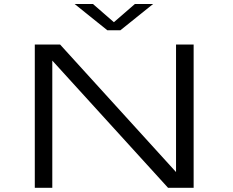

<svg xmlns="http://www.w3.org/2000/svg" viewBox="-20 -918 1140 938"><path d="M150 -0.5V-700.5H273.5L840 -77.5V-700.5H926V-0.5H801L235.5 -622V-0.5ZM344.5 -898.5H434L536.5 -809.5L639 -898.5H728L568 -770H504.5Z"/></svg>

Font: Trispace Expanded Light
Style: Regular
Weight: 300
Width: 7
Designer: Tyler Finck
Foundry: Etcetera Type Company
Version: Version 1.210; ttfautohint (v1.8.3)